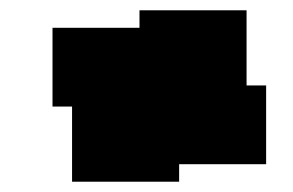

<svg xmlns="http://www.w3.org/2000/svg" viewBox="-20 -660 569 373"><path d="M82 -453H120V-307H328V-341H497V-494H459V-640H251V-606H82Z"/></svg>

Font: bitstorm
Style: ultext
Weight: 400
Version: Version 0.2